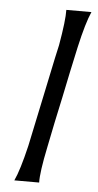

<svg xmlns="http://www.w3.org/2000/svg" viewBox="-48 -654 349 686"><g transform="rotate(5 126.0 -311.5)"><path d="M162 -623H252Q234 -583 214 -494Q207 -463 194 -401.5Q181 -340 175 -310Q168 -279 155.5 -219Q143 -159 137 -128Q118 -37 119 0H30Q48 -38 69 -127L108 -312Q146 -494 147 -495Q163 -586 162 -623Z"/></g></svg>

Font: GFS Neohellenic Rg
Style: Italic
Weight: 400
Italic angle: -12°
Designer: Takis Katsoulidis and George D. Matthiopoulos
Foundry: Takis Katsoulidis and George D. Matthiopoulos
Version: Version 1.0